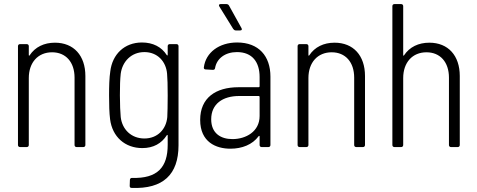

<svg xmlns="http://www.w3.org/2000/svg" viewBox="-20 -720 2337 940"><path d="M249 -511C196 -511 152 -490 125 -449C123 -446 121 -447 121 -451V-494C121 -500 117 -504 111 -504H78C72 -504 68 -500 68 -494V-10C68 -4 72 0 78 0H111C117 0 121 -4 121 -10V-338C121 -414 166 -464 235 -464C302 -464 345 -416 345 -340V-10C345 -4 349 0 355 0H388C394 0 398 -4 398 -10V-348C398 -448 341 -511 249 -511Z M801 -494V-452C801 -448 798 -447 796 -451C771 -490 729 -512 675 -512C589 -512 530 -454 520 -371C515 -339 514 -296 514 -252C514 -208 515 -167 519 -136C530 -50 592 5 677 5C731 5 771 -18 796 -57C798 -61 801 -60 801 -56V-11C801 98 752 155 626 151C620 151 616 155 616 161L615 190C615 197 618 200 625 200C778 206 854 135 854 -9V-494C854 -500 850 -504 844 -504H811C805 -504 801 -500 801 -494ZM799 -147C794 -88 752 -42 687 -42C623 -42 578 -86 571 -147C569 -172 567 -205 567 -253C567 -300 568 -331 571 -359C579 -419 623 -465 687 -465C751 -465 793 -419 798 -359C800 -331 801 -308 801 -252C801 -196 800 -174 799 -147Z M1162 -583 1101 -693C1099 -697 1094 -700 1089 -700H1061C1055 -700 1052 -698 1052 -694C1052 -692 1053 -690 1054 -688L1122 -578C1125 -574 1129 -571 1134 -571H1155C1161 -571 1164 -573 1164 -577C1164 -579 1163 -581 1162 -583ZM1141 -512C1053 -512 987 -463 978 -390C977 -384 981 -380 987 -380L1022 -378C1028 -378 1032 -380 1033 -387C1041 -434 1083 -465 1140 -465C1216 -465 1251 -415 1251 -343V-297C1251 -295 1249 -293 1247 -293H1148C1036 -293 960 -241 960 -133C960 -24 1038 8 1108 8C1165 8 1216 -12 1246 -53C1249 -56 1251 -55 1251 -52V-10C1251 -4 1255 0 1261 0H1294C1300 0 1304 -4 1304 -10V-345C1304 -445 1247 -512 1141 -512ZM1118 -39C1060 -39 1014 -68 1014 -136C1014 -211 1070 -250 1151 -250H1247C1249 -250 1251 -248 1251 -246V-152C1251 -76 1184 -39 1118 -39Z M1618 -511C1565 -511 1521 -490 1494 -449C1492 -446 1490 -447 1490 -451V-494C1490 -500 1486 -504 1480 -504H1447C1441 -504 1437 -500 1437 -494V-10C1437 -4 1441 0 1447 0H1480C1486 0 1490 -4 1490 -10V-338C1490 -414 1535 -464 1604 -464C1671 -464 1714 -416 1714 -340V-10C1714 -4 1718 0 1724 0H1757C1763 0 1767 -4 1767 -10V-348C1767 -448 1710 -511 1618 -511Z M2082 -511C2029 -511 1985 -490 1958 -449C1956 -446 1954 -447 1954 -451V-690C1954 -696 1950 -700 1944 -700H1911C1905 -700 1901 -696 1901 -690V-10C1901 -4 1905 0 1911 0H1944C1950 0 1954 -4 1954 -10V-338C1954 -414 1999 -464 2068 -464C2135 -464 2178 -416 2178 -340V-10C2178 -4 2182 0 2188 0H2221C2227 0 2231 -4 2231 -10V-348C2231 -448 2174 -511 2082 -511Z"/></svg>

Font: Barlow Semi Condensed Light
Style: Regular
Weight: 300
Width: 4
Designer: Jeremy Tribby
Foundry: Tribby Type
Version: Version 1.422;hotconv 1.0.109;makeotfexe 2.5.65596